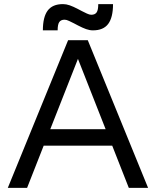

<svg xmlns="http://www.w3.org/2000/svg" viewBox="-20 -916 760 936"><path d="M527 -206H193L112 0H18L312 -720H408L702 0H608ZM495 -286 360 -629 225 -286ZM287 -896Q303 -896 320 -890Q337 -884 360 -872Q365 -870 379 -862Q391 -856 403.5 -850Q416 -844 425 -844Q443 -844 451 -855.5Q459 -867 459 -896H531Q531 -831 507.5 -799.5Q484 -768 433 -768Q417 -768 400 -774Q383 -780 360 -792Q355 -794 341 -802Q329 -808 316.5 -814Q304 -820 295 -820Q277 -820 269 -808.5Q261 -797 261 -768H189Q189 -833 212.5 -864.5Q236 -896 287 -896Z"/></svg>

Font: Aspekta 400
Style: Regular
Weight: 400
Designer: Ivo Dolenc
Version: Version 2.000